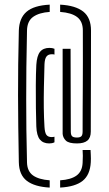

<svg xmlns="http://www.w3.org/2000/svg" viewBox="-20 -722 482 846"><path d="M199 104.5Q132.5 101 98.2 74.8Q64 48.5 63 -7Q61.5 -91 60.5 -162.8Q59.5 -234.5 59.5 -301.5Q59.5 -368.5 60.2 -438Q61 -507.5 63 -587Q64.5 -642 96.8 -670Q129 -698 199 -701.5V-669.5Q153 -666.5 126.5 -648Q100 -629.5 99 -588Q97 -499 96.2 -425.8Q95.5 -352.5 95.5 -286Q95.5 -219.5 96.2 -151.8Q97 -84 99 -6Q100 32.5 125.2 50.8Q150.5 69 199 72.5ZM245 104.5V72.5Q292.5 69.5 317.2 51.5Q342 33.5 344 -4Q345 -18.5 345 -35.2Q345 -52 344 -61H379Q379 -57.5 380 -39.8Q381 -22 380 -7Q377 48.5 344.2 74.8Q311.5 101 245 104.5ZM197 -90Q170 -90 155.8 -107.2Q141.5 -124.5 140 -165Q139 -197.5 138.2 -246Q137.5 -294.5 137.8 -345.2Q138 -396 140 -436Q142.5 -476.5 156.5 -493.8Q170.5 -511 198 -511Q204.5 -511 210 -510Q215.5 -509 220 -507V-481.5Q217.5 -482.5 214.5 -482.8Q211.5 -483 208 -483Q192.5 -483 184.8 -473Q177 -463 176 -438Q174.5 -386 173.5 -338.5Q172.5 -291 173 -247.2Q173.5 -203.5 176 -163Q177.5 -137.5 184.5 -127.8Q191.5 -118 208 -118Q211.5 -118 214.5 -118.5Q217.5 -119 220 -119.5V-95Q215 -92.5 209.2 -91.2Q203.5 -90 197 -90ZM319 -90Q283 -90 270.2 -102.5Q257.5 -115 256 -132V-507H291L292 -142Q292 -127 298 -121.5Q304 -116 319 -116Q332.5 -116 338.2 -121.5Q344 -127 344 -142Q344 -191 344.2 -238.8Q344.5 -286.5 344.8 -338.8Q345 -391 345.2 -452Q345.5 -513 345 -588Q345 -627.5 320 -646.8Q295 -666 245 -669.5V-701.5Q312.5 -698 346.8 -671Q381 -644 381 -587Q381 -512 380.8 -451.8Q380.5 -391.5 380.5 -339.8Q380.5 -288 380.2 -240.2Q380 -192.5 380 -142Q380 -115 365 -102.5Q350 -90 319 -90Z"/></svg>

Font: Big Shoulders Stencil Text SC Thin
Style: Regular
Weight: 100
Designer: Patric King
Foundry: XO Type Co
Version: Version 2.001